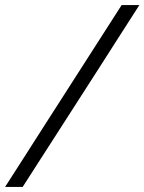

<svg xmlns="http://www.w3.org/2000/svg" viewBox="-39 -733 566 753"><path d="M-19 0Q16.5 -56 50 -107.5Q83 -159 127 -228L286 -476Q332 -547.5 366.5 -601.5Q401 -655.5 438 -713H507.5Q470.5 -655.5 435.8 -601.2Q401 -547 354.5 -474L196.5 -228Q152 -159 118.8 -107.2Q85.5 -55.5 50 0Z"/></svg>

Font: Heraclito Light
Style: Italic
Weight: 300
Italic angle: -12°
Designer: Kostas Bartsokas (font) & Cristiano Sobral (main changes)
Foundry: Kostas Bartsokas (font) & Cristiano Sobral (main changes)
Version: Version 1.00;July 8, 2020;FontCreator 13.0.0.2655 64-bit